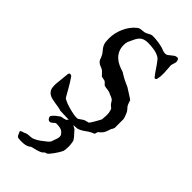

<svg xmlns="http://www.w3.org/2000/svg" viewBox="-302 -771 1118 1118"><g transform="rotate(45 256.5 -212.0)"><path d="M170.4 -4.9Q157.7 -9.3 143.6 -11.5Q129.4 -13.7 115 -15.9Q100.6 -18.1 87.4 -21.5Q74.2 -24.9 64 -32Q53.7 -39.1 47.6 -51.3Q41.5 -63.5 41.5 -83V-95.2L50.8 -188.5Q52.7 -192.4 54.2 -194.6Q55.7 -196.8 60.5 -196.8Q71.3 -196.8 76.2 -187.5Q94.7 -161.1 108.6 -136.2Q122.6 -111.3 138.7 -83.5Q140.6 -78.6 149.2 -74Q157.7 -69.3 169.4 -64.7Q181.2 -60.1 194.8 -56.2Q208.5 -52.2 220.9 -49.3Q233.4 -46.4 243.4 -44.7Q253.4 -43 258.3 -43H267.6Q275.4 -43 276.4 -43.9Q277.8 -44.9 281.5 -47.4Q285.2 -49.8 289.3 -52.7Q293.5 -55.7 297.1 -58.1Q300.8 -60.5 302.2 -61.5Q304.2 -63.5 309.1 -65.4Q314 -67.4 315.9 -67.4L335.9 -72.8Q337.9 -72.8 344.7 -83.3Q351.6 -93.8 358.9 -106.4Q367.7 -121.1 377.4 -140.1Q377.4 -141.1 377.9 -145.5Q378.4 -149.9 378.7 -155Q378.9 -160.2 379.4 -164.8Q379.9 -169.4 379.9 -171.4V-179.2Q379.9 -184.6 379.6 -188.7Q379.4 -192.9 378.7 -197Q377.9 -201.2 376.7 -206.1Q375.5 -210.9 373.5 -217.8L372.6 -220.7Q368.7 -226.1 362.5 -230.5Q356.4 -234.9 351.6 -240.7Q345.7 -249 343.3 -253.4Q340.8 -257.8 338.4 -260.7Q335.9 -263.7 331.5 -266.1Q327.1 -268.6 317.4 -272.9Q316.9 -272.9 312 -274.4Q307.1 -275.9 304.7 -277.8Q297.9 -281.7 291.5 -283.4Q285.2 -285.2 278.6 -285.9Q272 -286.6 265.1 -287.4Q258.3 -288.1 251 -290.5Q244.1 -295.9 239.7 -301.5Q235.4 -307.1 227.1 -311Q225.6 -311 221.9 -311.8Q218.3 -312.5 214.1 -313.5Q210 -314.5 206.3 -315.2Q202.6 -315.9 201.7 -315.9L176.3 -342.3Q169.4 -347.2 163.8 -349.4Q158.2 -351.6 153.3 -353.5Q148.4 -355.5 143.8 -357.9Q139.2 -360.4 133.3 -365.7Q128.9 -369.6 126.7 -373.5Q124.5 -377.4 123 -381.3Q121.6 -385.3 120.4 -389.2Q119.1 -393.1 116.7 -397Q115.7 -400.9 112.5 -406.2Q109.4 -411.6 107.4 -414.6Q96.2 -427.7 89.4 -437.3Q82.5 -446.8 78.9 -456.1Q75.2 -465.3 74 -476.3Q72.8 -487.3 72.8 -504.4Q72.8 -524.9 77.6 -547.1Q82.5 -569.3 91.8 -590.3Q101.1 -611.3 114.5 -629.9Q127.9 -648.4 145 -661.6Q149.9 -666.5 156 -668.7Q162.1 -670.9 168.7 -671.9Q175.3 -672.9 182.1 -673.1Q189 -673.3 195.3 -674.8Q201.7 -676.3 207.3 -679.2Q212.9 -682.1 218.5 -685.3Q224.1 -688.5 230.2 -690.9Q236.3 -693.4 243.2 -693.4Q264.2 -693.4 283 -690.9Q301.8 -688.5 320.3 -684.1Q333 -681.2 343.5 -676.3Q354 -671.4 367.2 -671.4Q376.5 -671.4 384 -676.8Q391.6 -682.1 398.9 -688.7Q406.2 -695.3 414.3 -700.7Q422.4 -706.1 432.6 -706.1Q441.9 -706.1 444.8 -697.3Q447.8 -688.5 447.8 -680.7L438.5 -648.9L442.4 -591.3V-578.6Q442.4 -565.4 441.7 -556.4Q440.9 -547.4 437.5 -533.7Q436.5 -531.2 434.3 -529.3Q432.1 -527.3 430.7 -527.3Q430.7 -526.4 427.2 -526.4Q424.8 -526.4 419.7 -532.7Q414.6 -539.1 407.5 -548.8Q400.4 -558.6 392.6 -570.3Q384.8 -582 377 -593Q369.1 -604 362.1 -612.8Q355 -621.6 349.6 -625Q339.8 -631.3 328.1 -635.5Q316.4 -639.6 303.7 -641.8Q291 -644 278.3 -645Q265.6 -646 254.9 -646Q238.8 -646 227.1 -643.1Q215.3 -640.1 206.5 -633.8Q197.8 -627.4 190.9 -617.4Q184.1 -607.4 178.2 -593.8Q173.3 -583 170.2 -576.7Q167 -570.3 164.8 -564.9Q162.6 -559.6 161.6 -553.5Q160.6 -547.4 160.6 -537.1Q160.6 -511.2 169.4 -492.2Q178.2 -473.1 192.9 -459.2Q207.5 -445.3 227.1 -436.3Q246.6 -427.2 268.6 -420.9L273.4 -417.5Q285.2 -410.2 294.2 -405Q303.2 -399.9 311.5 -395.8Q319.8 -391.6 328.9 -387.7Q337.9 -383.8 349.6 -378.4L406.2 -342.3Q407.2 -341.8 408.4 -340.6Q409.7 -339.4 411.1 -338.4Q413.1 -336.9 414.6 -335.4L423.3 -311Q425.3 -307.6 427 -303.5Q428.7 -299.3 430.7 -297.4Q432.1 -296.4 435.5 -292.5Q439 -288.6 442.6 -283.9Q446.3 -279.3 449 -275.1Q451.7 -271 451.7 -269.5Q453.1 -266.6 455.3 -261Q457.5 -255.4 459.7 -249.5Q461.9 -243.7 463.6 -238.3Q465.3 -232.9 465.3 -230.5V-158.7Q465.3 -158.2 463.1 -152.3Q460.9 -146.5 458.5 -142.6Q457 -142.1 456.1 -140.1Q455.6 -139.2 455.1 -137.7Q454.6 -136.2 452.9 -131.3Q451.2 -126.5 449.2 -120.6Q447.3 -114.7 445.3 -109.9Q443.4 -105 442.4 -104Q440.9 -99.6 437.3 -94.7Q433.6 -89.8 429.2 -85.4Q424.8 -81.1 420.7 -77.6Q416.5 -74.2 414.6 -72.8Q410.2 -66.9 409.7 -60.1Q409.2 -53.2 403.8 -49.8Q384.8 -43 372.6 -34.4Q360.4 -25.9 349.4 -18.3Q338.4 -10.7 326.2 -5.4Q314 0 295.4 0H284.7Q286.6 3.9 294.9 7.6Q303.2 11.2 306.6 15.1Q313 22.9 320.3 30.5Q327.6 38.1 334.2 45.9Q340.8 53.7 345.2 61Q349.6 68.4 349.6 75.2Q353 91.8 353 109.9Q353 127.4 349.6 146Q348.6 147.5 347.7 149.4Q346.2 152.3 345.2 155.3Q340.3 164.1 334.5 173.6Q328.6 183.1 322 192.4Q315.4 201.7 308.3 210.4Q301.3 219.2 293.9 225.6Q293 226.6 286.6 228.3Q280.3 230 279.3 230.5Q278.3 230.5 274.4 234.9Q270.5 239.3 270 239.7Q262.7 245.1 253.9 248.5Q245.1 252 235.6 254.6Q226.1 257.3 216.8 259.3Q207.5 261.2 199.2 263.7L194.8 267.6Q182.1 276.9 168.7 279.5Q155.3 282.2 141.1 282.2H126.5Q119.1 282.2 111.3 280.8Q103.5 279.3 99.6 272.9Q98.1 269.5 94.5 261.5Q90.8 253.4 88.4 248Q88.4 244.6 91.3 242.4Q94.2 240.2 98.4 238.8Q102.5 237.3 106.7 236.3Q110.8 235.4 113.8 233.9Q114.3 233.4 116.7 232.4Q119.1 231.4 122.3 230.2Q125.5 229 128.4 228Q131.3 227.1 132.3 227.1Q132.8 227.1 137 226.6Q141.1 226.1 145.8 225.8Q150.4 225.6 154.8 225.1Q159.2 224.6 160.2 224.6Q167.5 224.1 176 220.7Q184.6 217.3 192.9 212.6Q201.2 208 208.5 202.9Q215.8 197.8 221.2 193.4Q225.1 189.9 231.2 185.5Q237.3 181.2 243.4 176.3Q249.5 171.4 254.4 166Q259.3 160.6 260.7 155.3Q264.6 142.1 270 129.4Q275.4 116.7 275.4 105Q275.4 95.2 271 89.6Q266.6 84 260.7 77.6Q251 69.3 238 66.7Q225.1 64 208.5 64Q203.6 64 199.5 67.1Q195.3 70.3 191.2 74.2Q187 78.1 182.4 81.3Q177.7 84.5 172.9 84.5Q163.1 84.5 157 76.9Q150.9 69.3 150.9 61Q150.9 60.5 151.9 58.6L152.8 56.6Q155.8 51.8 160.6 46.4Q165.5 41 171.6 36.1Q177.7 31.2 183.8 26.9Q189.9 22.5 194.8 18.6Q197.3 16.6 204.3 15.4Q211.4 14.2 218.8 12.7Q226.1 11.2 231.7 8.5Q237.3 5.9 237.3 1.5L240.7 0Q240.7 -0.5 241.7 -2.4ZM88.4 248.5V248Q87.4 247.1 87.4 247.1Q87.4 247.6 87.6 247.6Q87.9 247.6 87.9 248Q87.9 248.5 88.4 248.5Z"/></g></svg>

Font: IM FELL English SC
Style: Regular
Weight: 400
Designer: Igino Marini
Foundry: Igino Marini
Version: 3.00